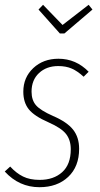

<svg xmlns="http://www.w3.org/2000/svg" viewBox="-20 -778 419 808"><path d="M353 -757.8 369.1 -737.8 251 -637.2H231.9L142.1 -737.8L161.1 -757.8L243.2 -672.9ZM226.1 -530.8Q299.8 -530.8 353 -476.1L332 -455.1Q306.6 -478.5 282.2 -489.3Q257.8 -500 225.1 -500Q175.8 -500 144.3 -470.7Q112.8 -441.4 112.8 -392.1Q112.8 -356.4 131.8 -334.7Q150.9 -313 203.1 -290Q262.2 -264.6 287.6 -232.4Q313 -200.2 313 -151.9Q313 -76.7 266.8 -33.4Q220.7 9.8 146 9.8Q60.5 9.8 0 -56.2L22.9 -77.1Q48.3 -49.3 76.9 -35.2Q105.5 -21 147 -21Q205.6 -21 241.7 -53.5Q277.8 -85.9 277.8 -149.9Q277.8 -188.5 258.1 -213.9Q238.3 -239.3 184.1 -263.2Q124.5 -289.1 101.3 -317.9Q78.1 -346.7 78.1 -392.1Q78.1 -452.1 120.1 -491.5Q162.1 -530.8 226.1 -530.8Z"/></svg>

Font: Fira Sans Compressed UltraLight
Style: Italic
Weight: 200
Width: 3
Italic angle: -8°
Designer: Carrois Corporate & Edenspiekermann AG
Foundry: Carrois Corporate GbR & Edenspiekermann AG
Version: Version 4.203;PS 004.203;hotconv 1.0.88;makeotf.lib2.5.64775